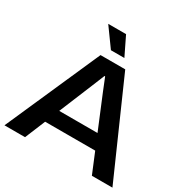

<svg xmlns="http://www.w3.org/2000/svg" viewBox="-205 -1111 1252 1286"><g transform="rotate(30 421.0 -468.0)"><path d="M3 0 325 -729H516L838 0H679L462 -524L423 -621H418L378 -523L162 0ZM216 -157 258 -267H583L624 -157ZM369 -792 265 -936H403L473 -792Z"/></g></svg>

Font: Mona Sans Expanded SemiBold
Style: Regular
Weight: 600
Width: 7
Designer: Deni Anggara
Foundry: GitHub
Version: Version 2.000